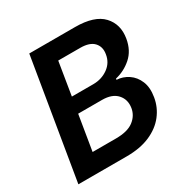

<svg xmlns="http://www.w3.org/2000/svg" viewBox="-165 -870 987 1013"><g transform="rotate(-30 328.5 -363.5)"><path d="M26.3 0 147 -727.3H425.4Q543.7 -727.3 593.6 -673.7Q643.5 -620 629.6 -538.7Q618.3 -472.7 575.3 -434.7Q532.3 -396.7 477.3 -383.9L475.9 -376.8Q514.2 -375 546.3 -353.3Q578.5 -331.7 594.8 -292.4Q611.2 -253.2 601.9 -198.2Q592.7 -141.7 557.7 -96.8Q522.7 -51.8 463.2 -25.9Q403.8 0 320.7 0ZM176.5 -110.1H318.2Q389.6 -110.1 426.1 -137.8Q462.7 -165.5 469.8 -208.5Q477.6 -257.1 448 -290.1Q418.3 -323.2 357.2 -323.2H211.6ZM228 -418H358.3Q409.4 -418 448.7 -446Q487.9 -474.1 495 -521.7Q502.5 -563.9 477.3 -591.3Q452.1 -618.6 394.2 -618.6H260.7Z"/></g></svg>

Font: Inter UI Semi Bold
Style: Italic
Weight: 600
Italic angle: -9.39999°
Designer: Rasmus Andersson
Foundry: rsms
Version: 3.2;8d6f07862